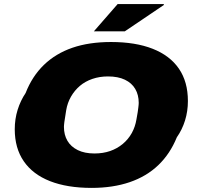

<svg xmlns="http://www.w3.org/2000/svg" viewBox="-20 -905 961 937"><path d="M427 12Q308 12 224 -21Q140 -54 96 -118Q52 -182 52 -274Q52 -324 66 -369Q80 -414 105 -451Q137 -533 194.5 -588.5Q252 -644 333.5 -672Q415 -700 522 -700Q641 -700 725 -667Q809 -634 853 -570Q897 -506 897 -412Q897 -362 883 -317Q869 -272 843 -235Q810 -154 752.5 -99Q695 -44 613 -16Q531 12 427 12ZM441 -156Q483 -156 517.5 -168Q552 -180 579 -202.5Q606 -225 623 -255.5Q640 -286 646 -323Q650 -344 652 -357.5Q654 -371 655 -379.5Q656 -388 656.5 -393.5Q657 -399 657 -403Q657 -442 640 -471Q623 -500 589.5 -516Q556 -532 507 -532Q466 -532 431 -520Q396 -508 370 -486Q344 -464 326.5 -433.5Q309 -403 303 -367Q300 -345 297.5 -331.5Q295 -318 294 -309Q293 -300 292.5 -295Q292 -290 292 -286Q292 -247 309 -218Q326 -189 359.5 -172.5Q393 -156 441 -156ZM438 -752 554 -885H779L780 -881L589 -752Z"/></svg>

Font: Archivo SemiExpanded Black
Style: Italic
Weight: 900
Width: 6
Italic angle: -10°
Designer: Hector Gatti
Foundry: Omnibus-Type
Version: Version 2.001